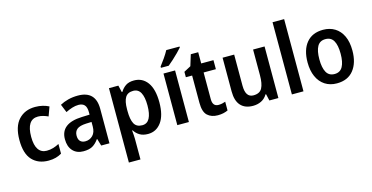

<svg xmlns="http://www.w3.org/2000/svg" viewBox="-93 -1239 3785 1952"><g transform="rotate(-15 1799.0 -263.0)"><path d="M280 10Q172 10 109 -57.5Q46 -125 46 -268Q46 -410 111.5 -481.5Q177 -553 287 -553Q329 -553 365.5 -544Q402 -535 430 -520L395 -424Q369 -436 342 -443.5Q315 -451 289 -451Q170 -451 170 -269Q170 -180 200.5 -136Q231 -92 288 -92Q324 -92 357 -102Q390 -112 419 -128V-26Q391 -9 357 0.5Q323 10 280 10Z M736 -552Q922 -552 922 -364V0H835L813 -74H809Q779 -31 743 -10.5Q707 10 647 10Q577 10 536 -34.5Q495 -79 495 -157Q495 -323 720 -331L802 -334V-359Q802 -413 780.5 -436Q759 -459 718 -459Q685 -459 650.5 -448Q616 -437 582 -420L547 -506Q585 -527 633 -539.5Q681 -552 736 -552ZM745 -255Q676 -252 647.5 -228Q619 -204 619 -161Q619 -121 638.5 -102Q658 -83 691 -83Q738 -83 770 -115.5Q802 -148 802 -209V-257Z M1327 -553Q1416 -553 1468 -481.5Q1520 -410 1520 -272Q1520 -135 1467 -62.5Q1414 10 1327 10Q1274 10 1239 -11.5Q1204 -33 1184 -66H1178Q1180 -45 1182 -21.5Q1184 2 1184 22V240H1062V-543H1161L1178 -471H1184Q1207 -509 1240.5 -531Q1274 -553 1327 -553ZM1292 -453Q1234 -453 1209 -412.5Q1184 -372 1184 -288V-269Q1184 -181 1208 -136Q1232 -91 1293 -91Q1345 -91 1370 -138Q1395 -185 1395 -272Q1395 -360 1370 -406.5Q1345 -453 1292 -453Z M1758 0H1636V-543H1758ZM1865 -756Q1849 -737 1821 -709Q1793 -681 1762.5 -653Q1732 -625 1708 -606H1626V-619Q1651 -651 1679 -691.5Q1707 -732 1725 -766H1865Z M2095 -90Q2114 -90 2133 -94Q2152 -98 2168 -104V-12Q2147 -2 2120.5 4Q2094 10 2061 10Q1994 10 1953 -27.5Q1912 -65 1912 -161V-448H1846V-505L1919 -544L1955 -661H2033V-543H2162V-448H2033V-167Q2033 -90 2095 -90Z M2700 -543V0H2605L2589 -70H2583Q2559 -29 2519.5 -9.5Q2480 10 2432 10Q2348 10 2303 -39.5Q2258 -89 2258 -188V-543H2380V-216Q2380 -92 2463 -92Q2530 -92 2554.5 -138Q2579 -184 2579 -272V-543Z M2964 0H2842V-760H2964Z M3552 -272Q3552 -143 3491 -66.5Q3430 10 3315 10Q3243 10 3190 -24.5Q3137 -59 3108.5 -122.5Q3080 -186 3080 -272Q3080 -404 3141.5 -478.5Q3203 -553 3317 -553Q3387 -553 3440 -520.5Q3493 -488 3522.5 -425.5Q3552 -363 3552 -272ZM3204 -272Q3204 -184 3230.5 -136Q3257 -88 3316 -88Q3375 -88 3401.5 -136Q3428 -184 3428 -272Q3428 -361 3401.5 -408Q3375 -455 3316 -455Q3257 -455 3230.5 -408Q3204 -361 3204 -272Z"/></g></svg>

Font: Noto Sans Lao SemiCondensed SemiBold
Style: Regular
Weight: 600
Width: 4
Designer: Monotype Design Team
Foundry: Monotype Imaging Inc.
Version: Version 2.003; ttfautohint (v1.8.4.7-5d5b)